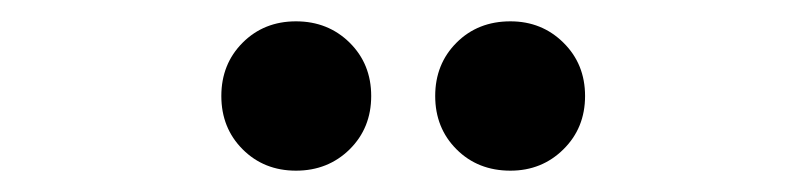

<svg xmlns="http://www.w3.org/2000/svg" viewBox="-20 -933 757 180"><path d="M458.5 -773Q428 -773 408 -793Q388 -813 388 -843Q388 -873 408 -893Q428 -913 458.5 -913Q488 -913 508.2 -893Q528.5 -873 528.5 -843Q528.5 -813 508.2 -793Q488 -773 458.5 -773ZM257.5 -773Q227.5 -773 207.5 -793Q187.5 -813 187.5 -843Q187.5 -873 207.5 -893Q227.5 -913 257.5 -913Q287.5 -913 307.8 -893Q328 -873 328 -843Q328 -813 307.8 -793Q287.5 -773 257.5 -773Z"/></svg>

Font: Undotted
Style: Bold
Weight: 700
Designer: Delve Withrington, Dave Bailey, Thomas Jockin
Foundry: Delve Fonts LLC
Version: Version 4.000